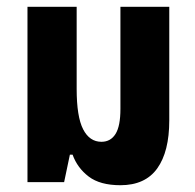

<svg xmlns="http://www.w3.org/2000/svg" viewBox="-20 -537 575 566"><path d="M335 9Q275 9 241.5 -16.5Q208 -42 194 -81H186L169 0H61V-517H206V-275Q206 -193 225 -156Q244 -119 279 -119Q306 -119 320.5 -142Q335 -165 335 -216V-517H479V-182Q479 -90 443.5 -40.5Q408 9 335 9Z"/></svg>

Font: Noto Sans Thai UI ExtCond ExtBd
Style: Regular
Weight: 800
Width: 2
Designer: Monotype Design Team
Foundry: Monotype Imaging Inc.
Version: Version 2.000